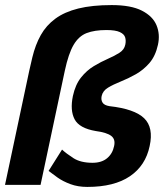

<svg xmlns="http://www.w3.org/2000/svg" viewBox="-24 -728 650 756"><path d="M376.3 -350Q373 -335 379.7 -324.2Q386.3 -313.3 407.3 -310L353.3 -212Q288.3 -223 269.8 -258.2Q251.3 -293.3 263 -350ZM167.3 -55 220.3 -139Q236.3 -124 264.8 -105.5Q293.3 -87 340.3 -87L319.7 8Q282.7 8 253.2 -3Q223.7 -14 202.5 -29Q181.3 -44 167.3 -55ZM91.3 -450H231.3L135.7 0H-4.3ZM415.7 -708Q492 -708 534.8 -686Q577.7 -664 592.3 -628.5Q607 -593 598 -552Q588.3 -507.7 564.7 -480.2Q541 -452.7 510.8 -435.7Q480.7 -418.7 451.3 -407Q422 -395.3 401.3 -382.8Q380.7 -370.3 376.3 -350H263Q272.7 -394.7 295 -422.7Q317.3 -450.7 345.5 -467.7Q373.7 -484.7 400.5 -496.3Q427.3 -508 446.3 -520.2Q465.3 -532.3 469.3 -552Q472.7 -568 468.8 -580.8Q465 -593.7 447.8 -601.7Q430.7 -609.7 395 -609.7ZM91.3 -450 103.3 -502Q115.3 -552 136.7 -590Q158 -628 194 -654.5Q230 -681 284.3 -694.5Q338.7 -708 415.7 -708L395 -609.7Q348 -609.7 317 -597.7Q286 -585.7 265.8 -551.3Q245.7 -517 231.3 -450ZM319.7 8 340.3 -87Q376 -87 397.7 -105Q419.3 -123 425.3 -153Q431.3 -179.7 413.8 -193Q396.3 -206.3 353.3 -212L407.3 -310Q505.7 -299 543.5 -262.5Q581.3 -226 565.3 -153Q549.3 -76 487.5 -34Q425.7 8 319.7 8Z"/></svg>

Font: Epunda Sans Light
Style: Italic
Weight: 300
Italic angle: -12.0243°
Designer: Simon Atzbach
Foundry: typofactur
Version: Version 2.204